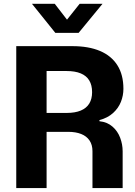

<svg xmlns="http://www.w3.org/2000/svg" viewBox="-20 -964 692 984"><path d="M63.3 -727.5H351Q434.3 -727.5 492.6 -702.8Q551 -678.1 581.7 -629.3Q612.5 -580.6 612.5 -508.9Q612.5 -474.4 599.7 -442Q586.9 -409.7 559.4 -384.7Q531.8 -359.7 489.7 -348.5V-342.7Q529.8 -338.6 556.5 -315.1Q583.3 -291.7 595.9 -257.8Q608.6 -223.9 608.6 -188.6V0H453.9V-189Q453.9 -221.9 438.8 -244.1Q423.7 -266.4 396 -277.3Q368.4 -288.3 329.5 -288.3H218.8V0H63.3ZM321.3 -385.2Q364.9 -385.2 394 -397.4Q423 -409.6 437.5 -433.3Q452 -456.9 452 -491.6Q452 -527.5 437.5 -551.6Q423 -575.7 394 -587.8Q364.9 -600 320.9 -600H218.8V-385.2ZM323.4 -863.2 388.1 -944.4H504.9V-943.9L382.8 -795.4H263.7L144.3 -943.9V-944.4H260.7Z"/></svg>

Font: Intratopia Thin
Style: Regular
Weight: 100
Designer: Rasmus Andersson
Foundry: rsms
Version: Version 3.000;Glyphs 3.2.3 (3260)